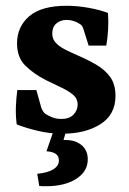

<svg xmlns="http://www.w3.org/2000/svg" viewBox="-20 -453 447 665"><path d="M38 -22Q34 -51 35 -82Q36 -113 40 -141H106L121 -87Q126 -67 138 -58Q146 -53 160 -47Q174 -41 193 -41Q220 -41 234.5 -56Q249 -71 249 -91Q249 -111 234 -124Q219 -137 194 -149Q169 -161 138 -176Q94 -199 66.5 -227Q39 -255 39 -303Q39 -360 81 -396.5Q123 -433 211 -433Q247 -433 286.5 -426Q326 -419 354 -408Q356 -382 354.5 -352Q353 -322 348 -295H287L271 -346Q268 -357 264.5 -362.5Q261 -368 253 -372Q243 -378 232.5 -381Q222 -384 211 -384Q189 -384 175 -371.5Q161 -359 161 -337Q161 -318 173 -305Q185 -292 204.5 -282Q224 -272 247 -262Q282 -247 312.5 -229.5Q343 -212 361.5 -186.5Q380 -161 380 -121Q380 -56 328 -23Q276 10 197 10Q151 10 110 0Q69 -10 38 -22ZM215 -19 200 32Q203 32 205.5 32Q208 32 211 32Q244 33 264 51Q284 69 284 99Q284 141 244 166.5Q204 192 140 192Q134 192 128 192Q122 192 116 191L109 149Q147 145 165.5 133Q184 121 184 103Q184 87 172.5 79.5Q161 72 141 71L172 -19Z"/></svg>

Font: Yrsa
Style: Regular
Weight: 400
Designer: Anna Giedrys (Yrsa+Rasa design), David Brezina (Yrsa art-direction, Rasa art-direction, design)
Foundry: Rosetta Type Foundry
Version: Version 2.004